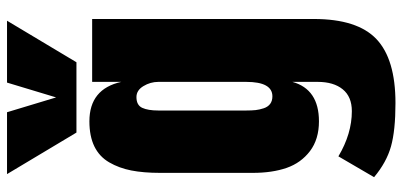

<svg xmlns="http://www.w3.org/2000/svg" viewBox="-318 -696 1141 544"><g transform="rotate(-90 252.0 -423.5)"><path d="M232.4 127Q154.8 127 109.6 114.3Q64.5 101.6 22.5 66.4L81.5 -34.7Q145.5 3.4 209.5 3.4Q250.5 3.4 271.5 -22.5Q292.5 -48.3 292.5 -93.3V-165Q271.5 -89.8 180.7 -89.8Q129.9 -89.8 96.4 -115.2Q63 -140.6 48.8 -181.4Q34.7 -222.2 34.7 -276.9V-540Q34.7 -586.9 41.5 -621.6Q48.3 -656.2 64.5 -684.1Q80.6 -711.9 109.6 -726.1Q138.7 -740.2 180.7 -740.2Q272.5 -740.2 292.5 -649.9V-732.4H470.7V-104.5Q470.7 19 413.8 73Q356.9 127 232.4 127ZM251.5 -221.7Q292.5 -221.7 292.5 -295.9V-544.9Q292.5 -567.4 280.5 -587.2Q268.6 -606.9 249.5 -606.9Q226.6 -606.9 219 -590.6Q211.4 -574.2 211.4 -544.9V-295.9Q211.4 -280.3 212.6 -269Q213.9 -257.8 217.8 -246.1Q221.7 -234.4 230.2 -228Q238.8 -221.7 251.5 -221.7ZM348.1 -776.9H148.9L31.2 -973.6H206.5L248.5 -834.5L290.5 -973.6H465.8Z"/></g></svg>

Font: Anton
Style: Regular
Weight: 400
Designer: Vernon Adams, Tural Alisoy
Foundry: Vernon Adams
Version: Version 2.300